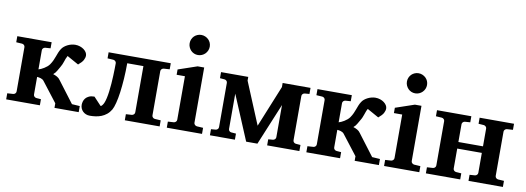

<svg xmlns="http://www.w3.org/2000/svg" viewBox="-59 -1094 3997 1460"><g transform="rotate(10 1939.5 -364.0)"><path d="M395 0V-35.2L276.9 -188Q272.5 -193.8 265.9 -197.8Q259.3 -201.7 252 -204.1Q244.6 -206.5 237.3 -207.5Q230 -208.5 224.1 -209V-73.2Q224.1 -64 230.5 -57.4Q236.8 -50.8 246.1 -49.8L282.2 -46.9V0H22V-46.9L67.9 -49.8Q77.1 -50.8 83.5 -57.4Q89.8 -64 89.8 -73.2V-415Q89.8 -423.8 83.5 -430.4Q77.1 -437 67.9 -438L22 -440.9V-487.8H287.1V-440.9L246.1 -438Q236.8 -437 230.5 -430.4Q224.1 -423.8 224.1 -415V-267.1Q232.4 -269 243.4 -274.2Q254.4 -279.3 265.6 -286.1Q276.9 -293 287.4 -301.8Q297.9 -310.5 305.2 -320.8Q317.9 -339.4 325.2 -356Q332.5 -372.6 338.1 -387.9Q343.8 -403.3 349.6 -418.2Q355.5 -433.1 365.2 -448.2Q372.6 -460 384.3 -469.5Q396 -479 409.9 -485.8Q423.8 -492.7 438.7 -496.3Q453.6 -500 467.8 -500Q487.8 -500 504.9 -494.1Q522 -488.3 534.7 -478.8Q547.4 -469.2 554.7 -457.3Q562 -445.3 562 -433.1Q562 -416 552.2 -397.7Q542.5 -379.4 514.2 -356L424.8 -405.8Q418 -394 413.8 -382.6Q409.7 -371.1 405.8 -359.6Q401.9 -348.1 397 -336.4Q392.1 -324.7 384.8 -313Q376 -299.3 366.9 -282.2Q357.9 -265.1 340.8 -251Q357.9 -245.6 372.3 -237.5Q386.7 -229.5 396 -215.8L521 -50.8L582 -46.9V0Z M938 0V-46.9L983.9 -49.8Q992.7 -50.8 999.3 -57.4Q1005.9 -64 1005.9 -73.2V-430.2H880.9Q880.9 -367.7 877 -309.6Q873 -251.5 866.5 -203.1Q859.9 -154.8 850.6 -118.9Q841.3 -83 831.1 -64.9Q816.9 -41 798.1 -25.9Q779.3 -10.7 758.1 -2.4Q736.8 5.9 714.4 9Q691.9 12.2 669.9 12.2Q652.8 12.2 639.2 6.6Q625.5 1 615.5 -8.8Q605.5 -18.6 600.1 -31.5Q594.7 -44.4 594.7 -59.1Q594.7 -70.8 598.4 -84.5Q602.1 -98.1 611.6 -109.9Q621.1 -121.6 637.7 -129.4Q654.3 -137.2 679.7 -137.2L737.8 -75.2Q741.2 -75.2 744.9 -78.4Q748.5 -81.5 751.7 -85.9Q754.9 -90.3 757.6 -95Q760.3 -99.6 761.7 -103Q768.6 -118.2 773.9 -142.3Q779.3 -166.5 783 -195.3Q786.6 -224.1 789.1 -255.6Q791.5 -287.1 792.7 -316.9Q793.9 -346.7 794.4 -372.3Q794.9 -397.9 794.9 -415Q794.9 -423.8 788.3 -430.4Q781.7 -437 772.9 -438L727.1 -440.9V-487.8H1207V-440.9L1160.6 -438Q1151.9 -437 1145.3 -430.4Q1138.7 -423.8 1138.7 -415V-73.2Q1138.7 -64 1145.3 -57.4Q1151.9 -50.8 1160.6 -49.8L1207 -46.9V0Z M1262.2 0V-46.9L1308.1 -49.8Q1316.9 -50.8 1323.5 -57.4Q1330.1 -64 1330.1 -73.2V-409.2H1266.1V-450.2L1412.1 -500H1462.9V-73.2Q1462.9 -64 1470 -57.4Q1477.1 -50.8 1485.8 -49.8L1534.2 -46.9V0ZM1477.1 -663.1Q1477.1 -647 1470.9 -632.8Q1464.8 -618.7 1454.1 -607.9Q1443.4 -597.2 1429.2 -591.1Q1415 -585 1398.9 -585Q1382.8 -585 1368.7 -591.1Q1354.5 -597.2 1344.2 -607.9Q1334 -618.7 1327.9 -632.8Q1321.8 -647 1321.8 -663.1Q1321.8 -679.2 1327.9 -693.4Q1334 -707.5 1344.2 -717.8Q1354.5 -728 1368.7 -734.1Q1382.8 -740.2 1398.9 -740.2Q1415 -740.2 1429.2 -734.1Q1443.4 -728 1454.1 -717.8Q1464.8 -707.5 1470.9 -693.4Q1477.1 -679.2 1477.1 -663.1Z M2037.1 0V-46.9L2072.8 -49.8Q2082 -50.8 2088.6 -57.4Q2095.2 -64 2095.2 -73.2V-321.8L1961.9 0H1875L1730 -345.2V-73.2Q1730 -64 1735.8 -57.4Q1741.7 -50.8 1751 -49.8L1788.1 -46.9V0H1595.2V-46.9L1630.9 -49.8Q1640.1 -50.8 1646.5 -57.4Q1652.8 -64 1652.8 -73.2V-415Q1652.8 -423.8 1646.5 -430.4Q1640.1 -437 1630.9 -438L1595.2 -440.9V-487.8H1805.2V-459L1939.9 -134.8L2070.8 -456.1V-487.8H2286.1V-440.9L2250 -438Q2240.7 -437 2234.4 -430.4Q2228 -423.8 2228 -415V-73.2Q2228 -64 2234.4 -57.4Q2240.7 -50.8 2250 -49.8L2286.1 -46.9V0Z M2712.9 0V-35.2L2594.7 -188Q2590.3 -193.8 2583.7 -197.8Q2577.1 -201.7 2569.8 -204.1Q2562.5 -206.5 2555.2 -207.5Q2547.9 -208.5 2542 -209V-73.2Q2542 -64 2548.3 -57.4Q2554.7 -50.8 2564 -49.8L2600.1 -46.9V0H2339.8V-46.9L2385.7 -49.8Q2395 -50.8 2401.4 -57.4Q2407.7 -64 2407.7 -73.2V-415Q2407.7 -423.8 2401.4 -430.4Q2395 -437 2385.7 -438L2339.8 -440.9V-487.8H2605V-440.9L2564 -438Q2554.7 -437 2548.3 -430.4Q2542 -423.8 2542 -415V-267.1Q2550.3 -269 2561.3 -274.2Q2572.3 -279.3 2583.5 -286.1Q2594.7 -293 2605.2 -301.8Q2615.7 -310.5 2623 -320.8Q2635.7 -339.4 2643.1 -356Q2650.4 -372.6 2656 -387.9Q2661.6 -403.3 2667.5 -418.2Q2673.3 -433.1 2683.1 -448.2Q2690.4 -460 2702.1 -469.5Q2713.9 -479 2727.8 -485.8Q2741.7 -492.7 2756.6 -496.3Q2771.5 -500 2785.6 -500Q2805.7 -500 2822.8 -494.1Q2839.8 -488.3 2852.5 -478.8Q2865.2 -469.2 2872.6 -457.3Q2879.9 -445.3 2879.9 -433.1Q2879.9 -416 2870.1 -397.7Q2860.4 -379.4 2832 -356L2742.7 -405.8Q2735.8 -394 2731.7 -382.6Q2727.5 -371.1 2723.6 -359.6Q2719.7 -348.1 2714.8 -336.4Q2710 -324.7 2702.6 -313Q2693.8 -299.3 2684.8 -282.2Q2675.8 -265.1 2658.7 -251Q2675.8 -245.6 2690.2 -237.5Q2704.6 -229.5 2713.9 -215.8L2838.9 -50.8L2899.9 -46.9V0Z M2939.9 0V-46.9L2985.8 -49.8Q2994.6 -50.8 3001.2 -57.4Q3007.8 -64 3007.8 -73.2V-409.2H2943.8V-450.2L3089.8 -500H3140.6V-73.2Q3140.6 -64 3147.7 -57.4Q3154.8 -50.8 3163.6 -49.8L3211.9 -46.9V0ZM3154.8 -663.1Q3154.8 -647 3148.7 -632.8Q3142.6 -618.7 3131.8 -607.9Q3121.1 -597.2 3106.9 -591.1Q3092.8 -585 3076.7 -585Q3060.5 -585 3046.4 -591.1Q3032.2 -597.2 3022 -607.9Q3011.7 -618.7 3005.6 -632.8Q2999.5 -647 2999.5 -663.1Q2999.5 -679.2 3005.6 -693.4Q3011.7 -707.5 3022 -717.8Q3032.2 -728 3046.4 -734.1Q3060.5 -740.2 3076.7 -740.2Q3092.8 -740.2 3106.9 -734.1Q3121.1 -728 3131.8 -717.8Q3142.6 -707.5 3148.7 -693.4Q3154.8 -679.2 3154.8 -663.1Z M3591.8 0V-46.9L3632.8 -49.8Q3641.6 -50.8 3648.2 -57.4Q3654.8 -64 3654.8 -73.2V-227.1H3464.8V-73.2Q3464.8 -64 3471.2 -57.4Q3477.5 -50.8 3486.8 -49.8L3527.8 -46.9V0H3262.7V-46.9L3308.6 -49.8Q3317.9 -50.8 3324.2 -57.4Q3330.6 -64 3330.6 -73.2V-415Q3330.6 -423.8 3324.2 -430.4Q3317.9 -437 3308.6 -438L3262.7 -440.9V-487.8H3527.8V-440.9L3486.8 -438Q3477.5 -437 3471.2 -430.4Q3464.8 -423.8 3464.8 -415V-277.8H3654.8V-415Q3654.8 -423.8 3648.2 -430.4Q3641.6 -437 3632.8 -438L3591.8 -440.9V-487.8H3857.4V-440.9L3811 -438Q3802.2 -437 3795.7 -430.4Q3789.1 -423.8 3789.1 -415V-73.2Q3789.1 -64 3795.7 -57.4Q3802.2 -50.8 3811 -49.8L3857.4 -46.9V0Z"/></g></svg>

Font: Charis SIL Cyr
Style: Bold
Weight: 700
Foundry: SIL International
Version: Version 5.000